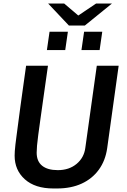

<svg xmlns="http://www.w3.org/2000/svg" viewBox="-20 -1059 718 1089"><path d="M283 10Q179 10 121 -42Q63 -94 63 -176Q63 -187 64 -202.5Q65 -218 67.5 -239.5Q70 -261 74 -290.5Q78 -320 83 -358.5Q88 -397 94.5 -445.5Q101 -494 109.5 -554Q118 -614 128 -686H252Q238 -587 227.5 -513Q217 -439 209.5 -385Q202 -331 197 -294Q192 -257 190 -233Q188 -209 188 -193Q188 -144 219 -119Q250 -94 308 -94Q372 -94 414.5 -129.5Q457 -165 464 -221L529 -686H653L588 -219Q578 -148 540.5 -96.5Q503 -45 443 -17.5Q383 10 303 10ZM371 -914 253 -1039H344L424 -971L525 -1039H615L461 -914ZM246 -775 261 -879H365L350 -775ZM442 -775 457 -879H560L545 -775Z"/></svg>

Font: Chivo Medium Medium
Style: Italic
Weight: 500
Italic angle: -8.05°
Version: Version 2.002